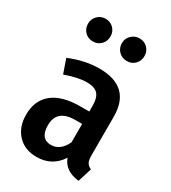

<svg xmlns="http://www.w3.org/2000/svg" viewBox="-194 -881 882 993"><g transform="rotate(30 247.5 -384.0)"><path d="M72 -716Q72 -744 91.5 -763.5Q111 -783 139 -783Q168 -783 187 -763.5Q206 -744 206 -716Q206 -687 187 -667.5Q168 -648 139 -648Q110 -648 91 -667.5Q72 -687 72 -716ZM274 -716Q274 -744 294 -763.5Q314 -783 342 -783Q371 -783 390 -763.5Q409 -744 409 -716Q409 -687 390 -667.5Q371 -648 342 -648Q313 -648 293.5 -667.5Q274 -687 274 -716ZM428 -133Q428 -105 436 -91.5Q444 -78 462 -70L436 13Q351 4 327 -62Q278 15 185 15Q114 15 72 -30Q30 -75 30 -148Q30 -234 87 -279.5Q144 -325 252 -325H305V-358Q305 -408 285 -429Q265 -450 220 -450Q168 -450 92 -423L63 -506Q154 -544 240 -544Q428 -544 428 -365ZM219 -76Q274 -76 305 -141V-251H265Q155 -251 155 -157Q155 -76 219 -76Z"/></g></svg>

Font: Fira Sans Condensed Medium
Style: Regular
Weight: 500
Width: 3
Designer: Carrois Corporate & Edenspiekermann AG
Foundry: Carrois Corporate GbR & Edenspiekermann AG
Version: Version 4.203;PS 004.203;hotconv 1.0.88;makeotf.lib2.5.64775